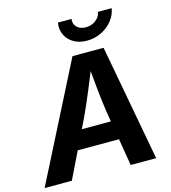

<svg xmlns="http://www.w3.org/2000/svg" viewBox="-156 -1055 1036 1162"><g transform="rotate(-15 362.0 -473.5)"><path d="M-21.6 0 347.9 -727.5H542.8L677.4 0H517.7L459.5 -351Q450 -416.5 441.4 -498.6Q432.8 -580.8 424.7 -676.2H457.1Q419.1 -582.8 385.4 -500.9Q351.6 -418.9 319.8 -351L149 0ZM161.8 -168.8 181 -285.8H569.1L549.8 -168.8ZM458.2 -795Q410.5 -795 375.8 -815.2Q341.1 -835.5 324.7 -869.9Q308.4 -904.3 315.3 -946.6H400.8Q395.7 -915.8 416 -895.5Q436.3 -875.1 471.9 -875.1Q495.4 -875.1 515.6 -884.4Q535.8 -893.7 549.4 -909.8Q563 -926 566.2 -946.6H652.3Q645.4 -904.3 617.3 -869.8Q589.2 -835.3 547.7 -815.1Q506.2 -795 458.2 -795Z"/></g></svg>

Font: Inter Variable
Style: Italic
Weight: 400
Italic angle: -9.39999°
Designer: Rasmus Andersson
Foundry: rsms
Version: Version 4.001;git-9221beed3